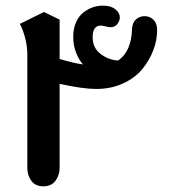

<svg xmlns="http://www.w3.org/2000/svg" viewBox="-20 -656 623 676"><path d="M132.8 0Q104 0 90.1 -19.8Q76.2 -39.6 76.2 -64V-462.9Q76.2 -494.1 67.9 -524.7Q59.6 -555.2 49.8 -571.8L134.8 -613.8L189.9 -586.9V-448.2Q241.7 -433.1 272 -429.2Q259.3 -442.9 248.5 -469Q237.8 -495.1 237.8 -525.9Q237.8 -554.7 247.3 -576.7Q256.8 -598.6 272.7 -611.3Q288.6 -624 306.2 -630.1Q323.7 -636.2 341.8 -636.2Q370.6 -636.2 386.2 -623.3Q401.9 -610.4 401.9 -595.2Q401.9 -583 393.3 -571.5Q384.8 -560.1 369.1 -560.1Q362.3 -560.1 352.1 -563Q341.8 -565.9 335 -565.9Q306.2 -565.9 306.2 -524.9Q306.2 -487.3 334.2 -466.1Q362.3 -444.8 396 -442.9Q442.9 -475.6 444.8 -554.2Q446.3 -577.1 459.2 -588.1Q472.2 -599.1 488.8 -599.1Q507.8 -599.1 520.5 -586.4Q533.2 -573.7 533.2 -549.8Q533.2 -514.2 519.5 -478.5Q505.9 -442.9 480.5 -412.1Q455.1 -381.3 412.8 -362.1Q370.6 -342.8 318.8 -342.8Q271.5 -342.8 189.9 -360.8V-64Q189.9 -39.1 175.3 -19.5Q160.6 0 132.8 0Z"/></svg>

Font: El Messiri SemiBold
Style: Regular
Weight: 600
Designer: Mohamed Gaber
Foundry: Kief Type Foundry
Version: Version 2.007;PS 002.007;hotconv 1.0.88;makeotf.lib2.5.64775